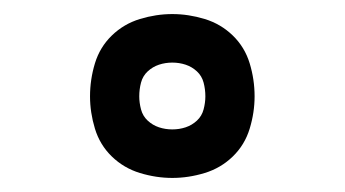

<svg xmlns="http://www.w3.org/2000/svg" viewBox="-20 -794 490 273"><path d="M225 -541Q202 -541 179 -548Q156 -555 139 -571.5Q122 -588 115 -611Q108 -634 108 -657Q108 -681 115 -704Q122 -727 139 -743.5Q156 -760 179 -767Q202 -774 225 -774Q248 -774 271 -767Q294 -760 311 -743.5Q328 -727 335 -704Q342 -681 342 -657Q342 -634 335 -611Q328 -588 311 -571.5Q294 -555 271 -548Q248 -541 225 -541ZM225 -610Q235 -610 244 -613Q253 -616 260 -622.5Q267 -629 269.5 -638.5Q272 -648 272 -657Q272 -667 269.5 -676.5Q267 -686 260 -692.5Q253 -699 244 -702Q235 -705 225 -705Q215 -705 206 -702Q197 -699 190 -692.5Q183 -686 180.5 -676.5Q178 -667 178 -657Q178 -648 180.5 -638.5Q183 -629 190 -622.5Q197 -616 206 -613Q215 -610 225 -610Z"/></svg>

Font: Iosevka Aile
Style: Regular
Weight: 400
Designer: Belleve Invis
Foundry: Belleve Invis
Version: Version 28.0.1; ttfautohint (v1.8.4)